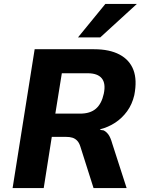

<svg xmlns="http://www.w3.org/2000/svg" viewBox="-20 -955 735 975"><path d="M44 0 156 -705H458Q536 -705 587 -678Q638 -651 657.5 -600Q677 -549 662 -472Q651 -425 625.5 -390Q600 -355 565 -332Q530 -309 487 -298L492 -295L506 -293Q519 -287 530 -272.5Q541 -258 550 -226L623 0H455L388 -211Q382 -230 372 -240.5Q362 -251 348.5 -255.5Q335 -260 314 -260H243L202 0ZM261 -378H387Q438 -378 467 -403Q496 -428 507 -479Q518 -531 497 -557Q476 -583 425 -583H294ZM376 -765 515 -935H675L489 -765Z"/></svg>

Font: Nunito Sans 7pt SemiCondensed ExtraBold
Style: Italic
Weight: 800
Width: 4
Italic angle: -9°
Designer: Vernon Adams
Foundry: Vernon Adams
Version: Version 3.101;gftools[0.9.27]